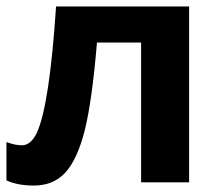

<svg xmlns="http://www.w3.org/2000/svg" viewBox="-20 -566 685 596"><path d="M0 -6V-125Q27 -115 48 -115Q76 -115 95 -155Q134 -243 154 -546H567V0H418V-434H281Q266 -254 243 -161Q220 -71 183 -30.5Q146 10 85 10Q35 10 0 -6Z"/></svg>

Font: OpenSansMMV
Style: Bold
Weight: 700
Foundry: Ascender Corporation
Version: Version 4.001